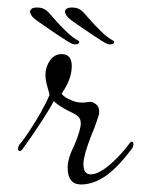

<svg xmlns="http://www.w3.org/2000/svg" viewBox="-20 -486 375 511"><path d="M196 5Q160 5 160 -40Q160 -64 178 -100Q195 -140 195 -158Q195 -171 185.5 -178Q176 -185 162 -191Q152 -196 141 -203Q130 -210 123 -217Q116 -202 92 -165Q68 -128 40 -89Q36 -84 32 -84Q28 -84 28 -91Q28 -98 36 -106Q44 -116 59 -138.5Q74 -161 89 -187.5Q104 -214 112 -234Q107 -251 104 -263Q101 -275 101 -287Q101 -308 113 -325Q125 -342 144 -342Q171 -342 171 -310Q171 -275 144 -237Q148 -231 154 -227Q160 -223 173 -218Q180 -215 186.5 -214Q193 -213 198 -213Q206 -213 211.5 -214Q217 -215 221 -215Q227 -215 235.5 -208.5Q244 -202 244 -189Q244 -182 243 -180Q242 -178 237.5 -163.5Q233 -149 222 -123Q202 -71 202 -50Q202 -22 221 -22Q242 -22 271.5 -47Q301 -72 326 -106Q329 -109 331 -109Q335 -109 335 -102Q335 -95 330 -89Q290 -36 258 -15.5Q226 5 196 5ZM174 -369Q171 -369 157.5 -377.5Q144 -386 127.5 -397Q111 -408 98.5 -417Q86 -426 84 -427Q68 -438 64 -444.5Q60 -451 60 -455Q60 -459 64 -462.5Q68 -466 79 -466Q95 -466 105 -457Q108 -455 122.5 -438Q137 -421 155.5 -403Q174 -385 188 -378Q191 -377 191 -373Q189 -368 181 -368Q180 -368 178 -368Q176 -368 174 -369ZM267 -369Q264 -369 250.5 -377.5Q237 -386 220.5 -397Q204 -408 191.5 -417Q179 -426 177 -427Q161 -438 157 -444.5Q153 -451 153 -455Q153 -459 157 -462.5Q161 -466 172 -466Q188 -466 198 -457Q201 -455 215.5 -438Q230 -421 248.5 -403Q267 -385 281 -378Q284 -377 284 -373Q282 -368 274 -368Q273 -368 271 -368Q269 -368 267 -369Z"/></svg>

Font: Lavishly Yours
Style: Regular
Weight: 400
Designer: Robert E. Leuschke
Foundry: Robert E. Leuschke
Version: Version 1.010; ttfautohint (v1.8.3)